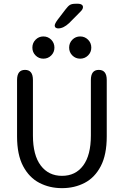

<svg xmlns="http://www.w3.org/2000/svg" viewBox="-20 -991 659 1022"><path d="M310 10.5Q243.7 10.5 189.5 -17.7Q135.3 -45.8 103.1 -106.6Q70.8 -167.3 70.8 -265V-565.2Q70.8 -619 113.2 -619Q155.3 -619 155.3 -565.2V-269.8Q155.3 -164.8 197 -109.9Q238.7 -55 310 -55Q382 -55 422.8 -109.9Q463.7 -164.8 463.7 -269.8V-565.2Q463.7 -619 505.8 -619Q548.2 -619 548.2 -565.2V-265Q548.2 -167.3 516.4 -106.6Q484.7 -45.8 430.8 -17.7Q376.8 10.5 310 10.5ZM210.8 -678.7Q186.5 -678.7 169.4 -695.8Q152.3 -712.9 152.3 -737.5Q152.3 -762.3 169.4 -779.7Q186.5 -797 210.8 -797Q235.5 -797 252.6 -779.7Q269.7 -762.3 269.7 -737.5Q269.7 -712.9 252.6 -695.8Q235.5 -678.7 210.8 -678.7ZM406.8 -678.7Q382.2 -678.7 365.1 -695.8Q348 -712.9 348 -737.5Q348 -762.3 365.1 -779.7Q382.2 -797 406.8 -797Q431.3 -797 448.7 -779.7Q466 -762.3 466 -737.5Q466 -712.9 448.7 -695.8Q431.3 -678.7 406.8 -678.7ZM289 -839.8Q282.3 -839.8 276.8 -843.6Q271.2 -847.3 271.2 -854.7Q271.2 -865 287.2 -886.5L329 -941.2Q342 -958.5 352.2 -964.8Q362.5 -971 382.5 -971H397Q407.8 -971 414.8 -966.2Q421.7 -961.3 421.7 -953.2Q421.7 -941.7 407.8 -928.5L347.7 -867.8Q332.2 -853.5 318 -846.7Q303.8 -839.8 289 -839.8Z"/></svg>

Font: Sono ExtraLight
Style: Regular
Weight: 200
Designer: Tyler Finck
Foundry: Tyler Finck
Version: Version 2.112